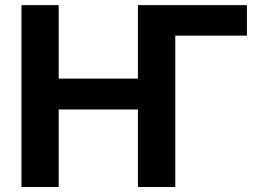

<svg xmlns="http://www.w3.org/2000/svg" viewBox="-20 -748 1044 768"><path d="M967.8 -727.5V-605.5H681.2V0H531.7V-310.1H214.8V0H65.9V-727.5H214.8V-433.6H531.7V-727.5Z"/></svg>

Font: Inter
Style: Bold
Weight: 700
Designer: Rasmus Andersson
Foundry: rsms
Version: Version 4.001;git-9221beed3